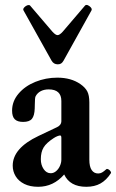

<svg xmlns="http://www.w3.org/2000/svg" viewBox="-20 -735 464 767"><path d="M422.9 -43Q404.8 -15.1 381.3 -2Q357.9 11.2 324.7 11.2Q259.3 11.2 236.3 -38.1Q193.8 11.2 132.3 11.2Q100.1 11.2 77.1 -0.2Q54.2 -11.7 42.5 -31Q30.8 -50.3 30.8 -73.2Q30.8 -143.1 133.8 -191.9L208 -227.1Q216.3 -231 220.7 -237.1Q225.1 -243.2 225.1 -250V-331.5Q225.1 -377.9 174.3 -377.9Q156.7 -377.9 143.3 -371.1Q129.9 -364.3 122.6 -351.1Q120.6 -348.1 119.9 -339.4Q119.1 -330.6 119.1 -317.9L118.7 -301.3Q117.7 -272.9 107.7 -260.5Q97.7 -248 72.3 -248Q49.8 -248 39.1 -258.5Q28.3 -269 28.3 -293Q28.3 -330.6 54 -360.8Q79.6 -391.1 121.3 -408Q163.1 -424.8 209 -424.8Q264.2 -424.8 301.3 -398.9Q320.3 -385.7 328.6 -370.1Q336.9 -354.5 336.9 -325.7V-97.2Q336.9 -69.3 346.2 -55.7Q355.5 -42 372.1 -42Q380.4 -42 387.5 -45.9Q394.5 -49.8 404.8 -59.1Q407.2 -61.5 412.6 -58.8Q418 -56.2 421.4 -51Q424.8 -45.9 422.9 -43ZM225.1 -184.6Q225.1 -193.8 220.2 -193.8Q216.8 -193.8 209.7 -191.2Q202.6 -188.5 194.3 -183.1Q165 -164.1 154.1 -145.8Q143.1 -127.4 143.1 -99.1Q143.1 -76.2 154.3 -59.6Q165.5 -43 182.6 -43Q194.3 -43 204.1 -51.3Q213.9 -59.6 219.5 -72.3Q225.1 -85 225.1 -97.2ZM186 -492.7 73.7 -693.8Q69.8 -700.7 82 -710Q88.4 -714.8 94.7 -714.8Q98.6 -714.8 100.1 -712.9L189 -608.9Q201.7 -594.7 210 -594.7Q218.3 -594.7 231 -608.9L319.8 -712.9Q321.8 -715.3 325.7 -715.3Q331.1 -715.3 337.9 -710Q349.1 -701.2 345.7 -693.8L233.9 -492.7Q229.5 -484.9 224.1 -481.4Q218.8 -478 210.9 -478Q194.3 -478 186 -492.7Z"/></svg>

Font: JuniusX
Style: Bold
Weight: 700
Designer: Peter S. Baker
Foundry: Briery Creek Software
Version: Version 1.004